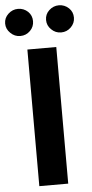

<svg xmlns="http://www.w3.org/2000/svg" viewBox="-104 -982 490 1018"><g transform="rotate(-5 141.0 -473.0)"><path d="M63 -727.1H216.8V0H63ZM32.2 -801.8Q2 -801.8 -20 -823.7Q-42.5 -845.2 -42.5 -874.5Q-42.5 -904.3 -20 -925.3Q2.4 -946.3 32.2 -946.3Q62.5 -946.3 85 -925.3Q106 -904.8 106 -874.5Q106 -844.7 85 -823.7Q63 -801.8 32.2 -801.8ZM249.5 -801.8Q219.2 -801.8 197.3 -823.7Q175.3 -844.7 175.3 -874.5Q175.3 -904.8 197.3 -925.3Q219.7 -946.3 249.5 -946.3Q279.8 -946.3 302.2 -925.3Q323.7 -904.8 323.7 -874.5Q323.7 -845.2 302.2 -823.7Q280.3 -801.8 249.5 -801.8Z"/></g></svg>

Font: My Font
Style: Bold
Weight: 500
Designer: Rasmus Andersson
Foundry: rsms
Version: Version 0.001